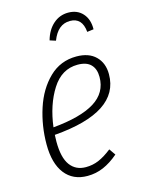

<svg xmlns="http://www.w3.org/2000/svg" viewBox="-114 -803 656 881"><g transform="rotate(-15 214.0 -362.5)"><path d="M94 -210Q93 -199 93 -178Q93 -102 119.5 -66Q146 -30 194 -30Q227 -30 256 -42.5Q285 -55 318 -81L339 -51Q303 -20 267 -4.5Q231 11 191 11Q122 11 84 -38Q46 -87 46 -177Q46 -265 72.5 -346.5Q99 -428 152.5 -480Q206 -532 282 -532Q341 -532 373.5 -500Q406 -468 406 -415Q406 -235 94 -210ZM97 -245Q229 -257 295 -298Q361 -339 361 -414Q361 -452 340.5 -473Q320 -494 278 -494Q202 -494 156 -421.5Q110 -349 97 -245ZM183 -635Q196 -682 226.5 -709Q257 -736 298 -736Q341 -736 366.5 -707.5Q392 -679 391 -632L360 -628Q354 -697 296 -697Q238 -697 211 -626Z"/></g></svg>

Font: Fira Sans Extra Condensed ExtraLight
Style: Italic
Weight: 275
Width: 3
Italic angle: -8°
Designer: Carrois Corporate & Edenspiekermann AG
Foundry: Carrois Corporate GbR & Edenspiekermann AG
Version: Version 4.203